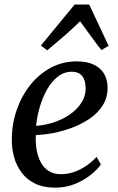

<svg xmlns="http://www.w3.org/2000/svg" viewBox="-20 -832 532 862"><path d="M433 -93.5Q419 -73 389.5 -48.8Q360 -24.5 318.8 -7Q277.5 10.5 227.5 10.5Q175 10.5 138 -7.5Q101 -25.5 77.5 -56.5Q54 -87.5 43.2 -126.5Q32.5 -165.5 33 -207Q33.5 -277.5 55.8 -340.5Q78 -403.5 117.2 -452Q156.5 -500.5 209.2 -528.5Q262 -556.5 324 -556.5Q371.5 -556.5 402.2 -541.2Q433 -526 448 -499.5Q463 -473 463 -439.5Q463.5 -394.5 441.8 -359.8Q420 -325 384 -300.2Q348 -275.5 305 -259.2Q262 -243 218.8 -234.8Q175.5 -226.5 141 -226Q139 -193.5 144 -162.2Q149 -131 162 -105.5Q175 -80 197.5 -65Q220 -50 253 -50Q283 -50 311.2 -59.5Q339.5 -69 365.5 -86.5Q391.5 -104 413.5 -127.5ZM303 -510Q267.5 -510 239.2 -487.8Q211 -465.5 190.8 -429.2Q170.5 -393 158.2 -350.5Q146 -308 142 -267Q172.5 -269 204.2 -277.5Q236 -286 264.8 -300.8Q293.5 -315.5 316 -336Q338.5 -356.5 351.8 -382Q365 -407.5 364.5 -437Q364 -473.5 348 -491.8Q332 -510 303 -510ZM192 -606 163.5 -627.5 315 -811.5H380.5L467.5 -626.5L435.5 -607Q411 -637.5 388.2 -669.8Q365.5 -702 339.5 -736.5Q306 -703.5 269 -671.2Q232 -639 192 -606Z"/></svg>

Font: Merriweather 48pt
Style: Italic
Weight: 400
Italic angle: -7.8°
Version: Version 2.101